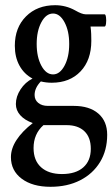

<svg xmlns="http://www.w3.org/2000/svg" viewBox="-20 -445 432 738"><path d="M179 -127Q157 -127 137 -132Q113 -107 113 -80Q113 -61 127 -49.5Q141 -38 164 -38H263Q324 -38 358 -8.5Q392 21 392 73Q392 133 364.5 178Q337 223 288 248Q239 273 174 273Q105 273 63.5 242Q22 211 22 159Q22 126 43.5 93Q65 60 106 28Q75 17 58 -2Q41 -21 41 -45Q41 -74 59 -101.5Q77 -129 105 -143Q73 -160 55 -192.5Q37 -225 37 -269Q37 -339 80 -382Q123 -425 192 -425Q233 -425 269 -405Q295 -390 309 -390H382Q386 -390 387.5 -378Q389 -366 387.5 -354.5Q386 -343 382 -343H328Q330 -328 330.5 -314.5Q331 -301 331 -288Q331 -214 289.5 -170.5Q248 -127 179 -127ZM184 -159Q210 -159 228 -192.5Q246 -226 246 -276Q246 -326 228 -359.5Q210 -393 184 -393Q157 -393 139 -359.5Q121 -326 121 -276Q121 -226 139 -192.5Q157 -159 184 -159ZM218 224Q271 224 300 198.5Q329 173 329 127Q329 83 304.5 59.5Q280 36 236 36H147Q109 70 109 124Q109 172 138 198Q167 224 218 224Z"/></svg>

Font: Junicode Two Beta Condensed Medium
Style: Regular
Weight: 500
Width: 3
Designer: Peter S. Baker
Foundry: Briery Creek Software
Version: Version 1.053; ttfautohint (v1.8.4)